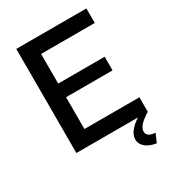

<svg xmlns="http://www.w3.org/2000/svg" viewBox="-211 -828 1026 1134"><g transform="rotate(-30 301.5 -261.0)"><path d="M567 -99V0Q525 26 506 47Q487 68 487 89Q487 126 545 130L520 188Q471 180 446 157.5Q421 135 421 106Q421 51 500 0H80V-710H558V-611H192V-409H509V-316H192V-99Z"/></g></svg>

Font: Oxford Sans SemiBold
Style: Regular
Weight: 600
Designer: Matt McInerney, Pablo Impallari, Rodrigo Fuenzalida
Foundry: Matt McInerney, Pablo Impallari, Rodrigo Fuenzalida
Version: Version 3.000g; ttfautohint (v1.5) -l 8 -r 28 -G 28 -x 14 -D